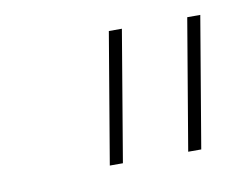

<svg xmlns="http://www.w3.org/2000/svg" viewBox="-40 -778 422 329"><g transform="rotate(-10 170.5 -613.5)"><path d="M188.9 -727.3 150.6 -500H127.8L166.2 -727.3ZM325.3 -727.3 286.9 -500H264.2L302.6 -727.3Z"/></g></svg>

Font: Inter Thin  BETA
Style: Italic
Weight: 100
Italic angle: -9.39999°
Designer: Rasmus Andersson
Foundry: rsms
Version: Version 3.011;git-f93a4a705